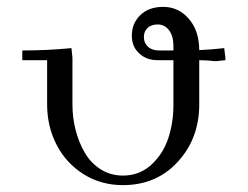

<svg xmlns="http://www.w3.org/2000/svg" viewBox="-20 -393 721 559"><path d="M44.9 -217.8V-246.1Q118.2 -246.1 188 -252.9L190.9 -225.1V-88.9Q190.9 -50.3 200.2 -14.2Q209.5 22 227.1 52Q244.6 82 273.4 100.1Q302.2 118.2 337.9 118.2Q385.7 118.2 419.9 87.2Q454.1 56.2 469.5 10.7Q484.9 -34.7 484.9 -86.9V-217.8H438Q406.7 -217.8 385.3 -237.5Q363.8 -257.3 363.8 -289.1Q363.8 -324.7 388.4 -348.9Q413.1 -373 455.1 -373Q499.5 -373 529.5 -338.6Q559.6 -304.2 560.1 -247.1Q599.6 -249 632.8 -252.9L636.2 -225.1V-217.8L607.9 -214.8Q579.6 -217.8 560.1 -217.8V-88.9Q560.1 9.8 497.8 77.9Q435.5 146 337.9 146Q273.9 146 223.1 114Q172.4 82 144.8 28.6Q117.2 -24.9 117.2 -88.9V-217.8ZM398.9 -285.2Q398.9 -267.6 410.9 -256.8Q422.9 -246.1 442.9 -246.1H484.9V-258.8Q484.9 -288.1 472.2 -304.9Q459.5 -321.8 439 -321.8Q420.4 -321.8 409.7 -311.8Q398.9 -301.8 398.9 -285.2Z"/></svg>

Font: Dihjauti
Style: Regular
Weight: 400
Designer: T. Christopher White
Version: Version 3.0.0